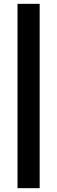

<svg xmlns="http://www.w3.org/2000/svg" viewBox="-20 -794 300 1007"><path d="M71.8 -773.9H188V192.9H71.8Z"/></svg>

Font: Sarala
Style: Bold
Weight: 700
Designer: Andres Torresi
Foundry: Huerta Tipografica
Version: Version 1.004;PS 001.003;hotconv 1.0.70;makeotf.lib2.5.58329